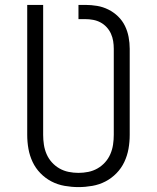

<svg xmlns="http://www.w3.org/2000/svg" viewBox="-20 -755 640 783"><path d="M300 8Q272 8 243.5 3Q215 -2 190 -15Q165 -28 145 -48.5Q125 -69 113 -94.5Q101 -120 96 -148Q91 -176 91 -205V-735H156V-205Q156 -185 159 -165Q162 -145 170 -126.5Q178 -108 191.5 -93Q205 -78 222.5 -68Q240 -58 260 -54Q280 -50 300 -50Q320 -50 340 -54Q360 -58 377.5 -68Q395 -78 408.5 -93Q422 -108 430 -126.5Q438 -145 441 -165Q444 -185 444 -205V-556Q444 -572 441.5 -587.5Q439 -603 432.5 -617.5Q426 -632 415 -644Q404 -656 390 -663.5Q376 -671 360 -674Q344 -677 328 -677H300V-735H328Q352 -735 376 -731Q400 -727 422 -716Q444 -705 461.5 -688Q479 -671 489.5 -649.5Q500 -628 504.5 -604Q509 -580 509 -556V-205Q509 -176 504 -148Q499 -120 487 -94.5Q475 -69 455 -48.5Q435 -28 410 -15Q385 -2 356.5 3Q328 8 300 8Z"/></svg>

Font: Iosevka Light Extended
Style: Regular
Weight: 300
Width: 7
Monospace: yes
Designer: Belleve Invis
Foundry: Belleve Invis
Version: Version 32.5.0; ttfautohint (v1.8.4)